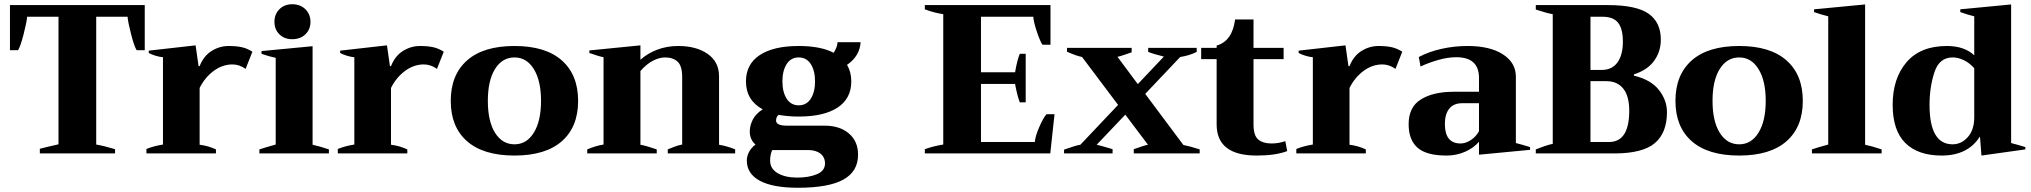

<svg xmlns="http://www.w3.org/2000/svg" viewBox="-20 -724 9586 906"><path d="M168 -22Q194 -29 256 -43V-645H108Q106 -619 91 -561Q76 -503 65 -487H27V-700H663V-487H625Q614 -503 599 -561Q584 -619 582 -645H434V-42Q470 -36 523 -20V0H168Z M671 -21Q705 -35 749 -42V-454Q734 -455 714 -461Q694 -467 682 -474V-485L903 -510L917 -412H922Q941 -460 978.5 -483.5Q1016 -507 1059 -507Q1094 -507 1120 -501.5Q1146 -496 1171 -480L1139 -399Q1109 -420 1077 -420Q1030 -420 988.5 -389.5Q947 -359 922 -309V-41Q963 -36 999 -19V0H671Z M1275 -621Q1275 -657 1298.5 -680.5Q1322 -704 1359 -704Q1397 -704 1421 -680.5Q1445 -657 1445 -621Q1445 -585 1421 -562Q1397 -539 1359 -539Q1322 -539 1298.5 -562Q1275 -585 1275 -621ZM1204 -19Q1221 -25 1281 -42V-451Q1252 -457 1214 -470V-483L1455 -506V-41Q1491 -33 1532 -19V0H1204Z M1574 -21Q1608 -35 1652 -42V-454Q1637 -455 1617 -461Q1597 -467 1585 -474V-485L1806 -510L1820 -412H1825Q1844 -460 1881.5 -483.5Q1919 -507 1962 -507Q1997 -507 2023 -501.5Q2049 -496 2074 -480L2042 -399Q2012 -420 1980 -420Q1933 -420 1891.5 -389.5Q1850 -359 1825 -309V-41Q1866 -36 1902 -19V0H1574Z M2107 -248Q2107 -371 2184 -439Q2261 -507 2408 -507Q2554 -507 2631 -439Q2708 -371 2708 -248Q2708 -125 2631 -57.5Q2554 10 2408 10Q2261 10 2184 -57.5Q2107 -125 2107 -248ZM2533 -248Q2533 -343 2499 -398Q2465 -453 2408 -453Q2350 -453 2316 -398.5Q2282 -344 2282 -248Q2282 -152 2316 -97.5Q2350 -43 2408 -43Q2465 -43 2499 -98Q2533 -153 2533 -248Z M3449 -19V0H3131V-19Q3142 -24 3162 -31.5Q3182 -39 3199 -42V-361Q3199 -413 3177.5 -433Q3156 -453 3118 -453Q3092 -453 3062 -438Q3032 -423 3002 -389V-41Q3030 -36 3079 -19V0H2751V-19Q2794 -37 2828 -42V-454Q2806 -458 2761 -474V-486L3002 -510V-442Q3035 -472 3081 -489.5Q3127 -507 3180 -507Q3266 -507 3319.5 -469.5Q3373 -432 3373 -364V-41Q3392 -38 3414 -31.5Q3436 -25 3449 -19Z M4029 6Q4029 85 3959.5 123.5Q3890 162 3745 162Q3627 162 3565.5 129Q3504 96 3504 33Q3504 14 3514 -6Q3524 -26 3545 -42Q3518 -65 3518 -104Q3518 -132 3532.5 -160Q3547 -188 3579 -208Q3500 -251 3500 -340Q3500 -421 3565 -464Q3630 -507 3749 -507Q3852 -507 3914 -475Q3932 -504 3932 -525H4041Q4037 -459 3977 -418Q3997 -384 3997 -340Q3997 -259 3932.5 -216.5Q3868 -174 3749 -174Q3699 -174 3654 -182Q3642 -172 3642 -155Q3642 -131 3694 -131H3871Q3943 -131 3986 -94Q4029 -57 4029 6ZM3672 -340Q3672 -290 3692 -258.5Q3712 -227 3749 -227Q3786 -227 3806 -258.5Q3826 -290 3826 -340Q3826 -390 3806 -421.5Q3786 -453 3749 -453Q3712 -453 3692 -421.5Q3672 -390 3672 -340ZM3873 47Q3873 18 3851.5 1Q3830 -16 3793 -16H3630H3624Q3614 5 3614 34Q3614 72 3649.5 93Q3685 114 3742 114Q3797 114 3835 98Q3873 82 3873 47Z M4956 -185 4936 0H4344V-20Q4386 -35 4431 -42V-657Q4386 -664 4344 -680V-700H4937V-513H4899Q4887 -531 4872 -576.5Q4857 -622 4856 -645H4609V-383H4770Q4779 -438 4792 -470H4820V-241H4792Q4784 -263 4778 -288.5Q4772 -314 4770 -328H4609V-54H4863Q4865 -81 4884 -124.5Q4903 -168 4918 -185Z M5641 -19V0H5330V-20Q5383 -39 5397 -41L5290 -183L5155 -41Q5174 -37 5230 -20V0H5001V-18Q5057 -38 5078 -41L5256 -229L5086 -455Q5060 -460 5015 -480V-498H5320V-477Q5291 -467 5275.5 -462Q5260 -457 5253 -456L5349 -327L5472 -457Q5423 -469 5398 -479V-498H5627V-479Q5593 -462 5549 -455L5384 -281L5564 -40Q5595 -34 5641 -19Z M6054 -11Q5999 10 5910 10Q5721 10 5721 -137V-445H5648V-498H5721V-509Q5795 -530 5808 -632H5895V-498H6037V-445H5895V-137Q5895 -84 5917.5 -65.5Q5940 -47 5980 -47Q6014 -47 6045 -58Z M6097 -21Q6131 -35 6175 -42V-454Q6160 -455 6140 -461Q6120 -467 6108 -474V-485L6329 -510L6343 -412H6348Q6367 -460 6404.5 -483.5Q6442 -507 6485 -507Q6520 -507 6546 -501.5Q6572 -496 6597 -480L6565 -399Q6535 -420 6503 -420Q6456 -420 6414.5 -389.5Q6373 -359 6348 -309V-41Q6389 -36 6425 -19V0H6097Z M6627 -138Q6627 -219 6685 -255Q6743 -291 6840 -291H6959V-356Q6959 -454 6852 -454Q6812 -454 6766.5 -441Q6721 -428 6683 -410L6675 -455Q6722 -480 6782 -493.5Q6842 -507 6905 -507Q7011 -507 7072 -467.5Q7133 -428 7133 -362V-49Q7161 -42 7200 -30V-17L6959 6V-55Q6933 -25 6892.5 -7.5Q6852 10 6806 10Q6711 10 6669 -27Q6627 -64 6627 -138ZM6959 -105V-237H6880Q6839 -237 6818.5 -211Q6798 -185 6798 -139Q6798 -47 6872 -47Q6896 -47 6920.5 -63Q6945 -79 6959 -105Z M7227 -19Q7286 -42 7307 -45V-657Q7275 -663 7227 -679V-700H7567Q7701 -700 7759 -659.5Q7817 -619 7817 -537Q7817 -480 7785 -436.5Q7753 -393 7690 -373V-367Q7770 -348 7808 -299.5Q7846 -251 7846 -195Q7846 -97 7788.5 -48.5Q7731 0 7598 0H7227ZM7538 -394Q7587 -394 7612.5 -429.5Q7638 -465 7638 -527Q7638 -588 7615.5 -616.5Q7593 -645 7542 -645H7485V-394ZM7573 -54Q7668 -54 7668 -202Q7668 -270 7640 -305.5Q7612 -341 7560 -341H7485V-54Z M7886 -248Q7886 -371 7963 -439Q8040 -507 8187 -507Q8333 -507 8410 -439Q8487 -371 8487 -248Q8487 -125 8410 -57.5Q8333 10 8187 10Q8040 10 7963 -57.5Q7886 -125 7886 -248ZM8312 -248Q8312 -343 8278 -398Q8244 -453 8187 -453Q8129 -453 8095 -398.5Q8061 -344 8061 -248Q8061 -152 8095 -97.5Q8129 -43 8187 -43Q8244 -43 8278 -98Q8312 -153 8312 -248Z M8530 -19Q8549 -26 8607 -42V-647Q8577 -654 8540 -667V-680L8781 -703V-41Q8811 -35 8859 -19V0H8530Z M8911 -230Q8911 -354 8976.5 -430.5Q9042 -507 9167 -507Q9249 -507 9296 -463V-647Q9266 -654 9230 -667V-680L9470 -703V-49Q9505 -40 9537 -30V-19L9330 10L9323 -80Q9266 10 9142 10Q9031 10 8971 -49Q8911 -108 8911 -230ZM9296 -171V-402Q9274 -427 9247 -440Q9220 -453 9194 -453Q9131 -453 9108 -383Q9085 -313 9085 -229Q9085 -43 9194 -43Q9235 -43 9265.5 -77Q9296 -111 9296 -171Z"/></svg>

Font: Trirong ExtraBold
Style: Regular
Weight: 800
Designer: Katatrad Team
Foundry: CadsonDemak
Version: Version 1.001